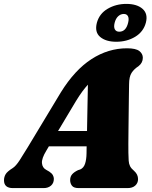

<svg xmlns="http://www.w3.org/2000/svg" viewBox="-44 -964 779 984"><path d="M193.5 -192Q169 -152 171 -128Q173 -104 193 -93.5L208.5 -84.5Q221.5 -76 226.8 -66.5Q232 -57 232 -47.5Q232 -25.5 217.5 -12.8Q203 0 179.5 0H22.5Q-23.5 0 -23.5 -40Q-23.5 -57 -15.2 -71Q-7 -85 21 -102.5Q37.5 -113 57 -143.2Q76.5 -173.5 98 -209L268 -491Q339 -605.5 424.8 -661Q510.5 -716.5 607 -716.5Q652 -716.5 670 -702.5Q688 -688.5 688 -668Q688 -642 665.5 -624.5Q643.5 -610.5 630.5 -590.8Q617.5 -571 617.5 -531.5Q617 -505 616.5 -466.5Q616 -428 615.5 -385Q615 -342 614.5 -301Q614 -260 613.8 -228Q613.5 -196 614 -181Q614.5 -156.5 615.5 -140.5Q616.5 -124.5 622.5 -112.5Q628.5 -100.5 644 -87.5Q663.5 -70 663.5 -46Q663.5 -26 649.2 -13Q635 0 609.5 0H359.5Q334 0 324.8 -12.2Q315.5 -24.5 315.5 -41Q315.5 -59 325.8 -70.8Q336 -82.5 356 -92L367 -95.5Q384.5 -103 391.8 -124.5Q399 -146 399.5 -178.5Q399.5 -192.5 400 -214H206.5ZM345 -445.5 253.5 -292.5H402Q403 -348.5 404.2 -411.8Q405.5 -475 406.5 -530Q393.5 -516 378.2 -495.5Q363 -475 345 -445.5ZM552 -750Q498.5 -750 469.2 -774.8Q440 -799.5 452.5 -847.5Q465.5 -894.5 508 -919.2Q550.5 -944 603.5 -944Q658 -944 686.8 -918.5Q715.5 -893 703.5 -847.5Q691 -801 648.8 -775.5Q606.5 -750 552 -750ZM590.5 -892.5Q574.5 -892.5 561.8 -880.8Q549 -869 543.5 -847Q538 -825 544.8 -813.2Q551.5 -801.5 567 -801.5Q601.5 -801.5 612.5 -847Q618 -868.5 612 -880.5Q606 -892.5 590.5 -892.5Z"/></svg>

Font: Fraunces 9pt S050 Black
Style: Italic
Weight: 900
Italic angle: -16°
Version: Version 1.000; ttfautohint (v1.8.3)